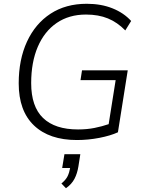

<svg xmlns="http://www.w3.org/2000/svg" viewBox="-20 -733 762 1016"><path d="M387 8Q241 8 160 -69Q79 -146 79 -292Q79 -418 123 -513Q167 -608 247.5 -660.5Q328 -713 439 -713Q515 -713 575 -689Q635 -665 674 -622L643 -572Q601 -615 551 -635.5Q501 -656 435 -656Q345 -656 280 -611.5Q215 -567 180 -485.5Q145 -404 145 -293Q145 -169 208 -108.5Q271 -48 393 -48Q440 -48 480 -56Q520 -64 555 -76L592 -309H406L414 -361H656L604 -33Q565 -15 506 -3.5Q447 8 387 8ZM329 263 305 238Q329 218 338 199Q347 180 351 156H309L321 83H405L395 147Q389 185 374 213.5Q359 242 329 263Z"/></svg>

Font: Nunito Sans Light
Style: Italic
Weight: 300
Italic angle: -9°
Designer: Vernon Adams
Foundry: Vernon Adams
Version: Version 3.006; ttfautohint (v1.8.3)